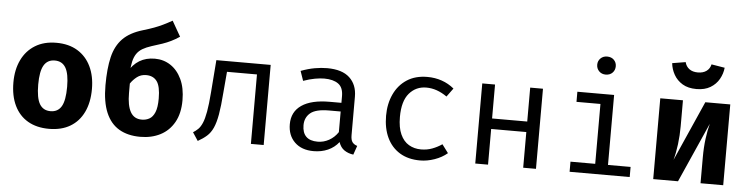

<svg xmlns="http://www.w3.org/2000/svg" viewBox="-47 -1011 4895 1257"><g transform="rotate(5 2400.0 -383.0)"><path d="M300 -548.5Q382 -548.5 439.5 -513.5Q497 -478.5 527.5 -415.2Q558 -352 558 -267Q558 -178.5 527.2 -114.8Q496.5 -51 439 -17Q381.5 17 300 17Q219 17 161.2 -16.5Q103.5 -50 72.8 -113.5Q42 -177 42 -266Q42 -350.5 72.8 -414Q103.5 -477.5 161.2 -513Q219 -548.5 300 -548.5ZM300 -432Q251.5 -432 228.2 -392.2Q205 -352.5 205 -266Q205 -178 228.2 -138.5Q251.5 -99 300 -99Q348.5 -99 371.8 -138.5Q395 -178 395 -267Q395 -353 371.8 -392.5Q348.5 -432 300 -432Z M1045.5 -759 1103 -658.5Q1074.5 -639.5 1048 -626.5Q1021.5 -613.5 991.5 -603.2Q961.5 -593 922.5 -581Q888 -570 864.2 -556Q840.5 -542 826 -520.8Q811.5 -499.5 804.2 -467.5Q797 -435.5 795 -389L802 -387V-262Q802 -180 825.8 -138Q849.5 -96 900 -96Q928 -96 950.2 -108.5Q972.5 -121 985.8 -152.8Q999 -184.5 999 -243Q999 -323.5 975 -356.2Q951 -389 904.5 -389Q869.5 -389 844.5 -369.8Q819.5 -350.5 803 -326Q786.5 -301.5 777 -285.5L776 -395Q807.5 -449 850.5 -475Q893.5 -501 951.5 -501Q1009 -501 1055 -470.8Q1101 -440.5 1128 -383.2Q1155 -326 1155 -245Q1155 -159 1122 -100.5Q1089 -42 1031.5 -12.5Q974 17 900 17Q818 17 760.8 -16.5Q703.5 -50 673.8 -120Q644 -190 644 -299.5Q644 -409.5 662 -485Q680 -560.5 726.2 -607.8Q772.5 -655 857.5 -680Q899.5 -692.5 929 -703.5Q958.5 -714.5 985.5 -727.5Q1012.5 -740.5 1045.5 -759Z M1710 -526.5V0H1626V-456.5H1429L1417 -317.5Q1410.5 -229.5 1400.8 -174.2Q1391 -119 1375.5 -85Q1360 -51 1336.2 -29.8Q1312.5 -8.5 1277.5 11L1242 -43Q1260.5 -54.5 1275 -68.8Q1289.5 -83 1301.2 -110Q1313 -137 1321.8 -185.5Q1330.5 -234 1336.5 -313.5L1353 -526.5Z M2277.5 -115Q2277.5 -83.5 2288 -69Q2298.5 -54.5 2320.5 -47.5L2300 11.5Q2266 7 2240.5 -10.2Q2215 -27.5 2203.5 -62.5Q2175 -26 2132.5 -7.2Q2090 11.5 2038.5 11.5Q1959.5 11.5 1914 -33Q1868.5 -77.5 1868.5 -151Q1868.5 -232.5 1932 -276Q1995.5 -319.5 2115.5 -319.5H2193V-363.5Q2193 -420.5 2159.8 -444.2Q2126.5 -468 2067.5 -468Q2041.5 -468 2006.5 -461.8Q1971.5 -455.5 1930.5 -441L1908.5 -504.5Q1957 -522.5 1999.5 -530Q2042 -537.5 2080.5 -537.5Q2179 -537.5 2228.2 -491.8Q2277.5 -446 2277.5 -367.5ZM2060 -52.5Q2099 -52.5 2134.5 -72.2Q2170 -92 2193 -127V-262.5H2117Q2030 -262.5 1994.2 -232.5Q1958.5 -202.5 1958.5 -152Q1958.5 -103 1983.8 -77.8Q2009 -52.5 2060 -52.5Z M2738.5 -61Q2778 -61 2812.2 -74Q2846.5 -87 2875.5 -107L2916.5 -52Q2882 -22.5 2833.5 -5.5Q2785 11.5 2738.5 11.5Q2660 11.5 2604.8 -22.2Q2549.5 -56 2520.5 -117.2Q2491.5 -178.5 2491.5 -261Q2491.5 -340 2520.8 -402.8Q2550 -465.5 2605.2 -501.5Q2660.5 -537.5 2739.5 -537.5Q2790 -537.5 2834.2 -522.2Q2878.5 -507 2915.5 -476.5L2874.5 -420.5Q2841 -444 2807.2 -455.8Q2773.5 -467.5 2738.5 -467.5Q2670.5 -467.5 2626.5 -416.5Q2582.5 -365.5 2582.5 -261Q2582.5 -191 2602.8 -146.8Q2623 -102.5 2658.2 -81.8Q2693.5 -61 2738.5 -61Z M3415.5 0V-234.5H3184.5V0H3100.5V-526.5H3184.5V-303.5H3415.5V-526.5H3499.5V0Z M3967 -526.5V-66.5H4115.5V0H3720.5V-66.5H3883V-460H3725.5V-526.5ZM3900 -773Q3928 -773 3944.8 -756Q3961.5 -739 3961.5 -714.5Q3961.5 -689 3944.8 -671.8Q3928 -654.5 3900 -654.5Q3873.5 -654.5 3856.5 -671.8Q3839.5 -689 3839.5 -714.5Q3839.5 -739 3856.5 -756Q3873.5 -773 3900 -773Z M4730 -531V0H4581V-169Q4581 -236.5 4588.5 -293.5Q4596 -350.5 4607.5 -393L4433 0H4270V-531H4419V-360Q4419 -300 4411.8 -242.2Q4404.5 -184.5 4391.5 -137L4566 -531ZM4500 -612Q4445 -612 4408.2 -634.2Q4371.5 -656.5 4351.5 -692Q4331.5 -727.5 4327.5 -767L4415 -781.5Q4422 -753 4443.8 -737Q4465.5 -721 4500 -721Q4534.5 -721 4556.5 -737Q4578.5 -753 4585 -781.5L4672.5 -767Q4668.5 -727.5 4648.5 -692Q4628.5 -656.5 4591.5 -634.2Q4554.5 -612 4500 -612Z"/></g></svg>

Font: Fast_Mono
Style: Regular
Weight: 400
Monospace: yes
Designer: Carrois Corporate, Edenspiekermann AG, Nikita Prokopov
Foundry: Carrois Corporate, Edenspiekermann AG, Nikita Prokopov
Version: Version 5.002